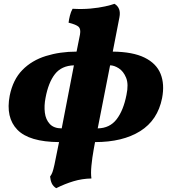

<svg xmlns="http://www.w3.org/2000/svg" viewBox="-20 -737 903 1008"><path d="M275 251Q259 241 252 226Q245 211 243 190Q251 179 255.5 166.5Q260 154 266 127Q272 100 282 48L290 9Q133 8 71 -56Q9 -120 31 -235Q48 -319 97.5 -369.5Q147 -420 221 -443Q295 -466 382 -466L400 -556Q405 -585 392.5 -596.5Q380 -608 340 -618Q342 -635 347 -655Q352 -675 361 -691Q411 -688 455 -692Q499 -696 532 -703.5Q565 -711 581 -717Q598 -707 605 -689.5Q612 -672 607 -646L572 -466Q677 -465 739 -434.5Q801 -404 823 -349.5Q845 -295 831 -222Q808 -106 716 -48.5Q624 9 479 9L472 47Q464 91 460 132.5Q456 174 460 200Q411 201 366 214.5Q321 228 275 251ZM644 -239Q656 -295 642 -329Q628 -363 603.5 -378.5Q579 -394 558 -394L493 -63Q556 -64 592 -110.5Q628 -157 644 -239ZM219 -223Q211 -182 215.5 -145.5Q220 -109 241.5 -86Q263 -63 304 -63L368 -394Q303 -392 268.5 -348Q234 -304 219 -223Z"/></svg>

Font: Vollkorn Black
Style: Italic
Weight: 900
Italic angle: -11°
Designer: Friedrich Althausen
Foundry: Friedrich Althausen
Version: Version 5.000; ttfautohint (v1.8.3)